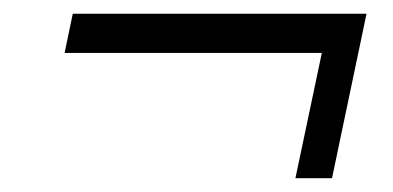

<svg xmlns="http://www.w3.org/2000/svg" viewBox="-20 -386 567 277"><path d="M508.8 -366.2 459 -128.9H406.2L444.3 -309.6H73.2L85 -366.2Z"/></svg>

Font: Crimson Pro Light
Style: Italic
Weight: 300
Italic angle: -12°
Designer: Jacques Le Bailly
Foundry: Baron von Fonthausen
Version: Version 1.003